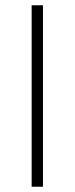

<svg xmlns="http://www.w3.org/2000/svg" viewBox="-20 -708 283 728"><path d="M100 -688H143V0H100Z"/></svg>

Font: Roundo Light
Style: Regular
Weight: 300
Designer: Namrata Goyal (Gurmukhi), Shiva Nallaperumal (Latin)
Foundry: Indian Type Foundry
Version: Version 1.000;PS 1.0;hotconv 1.0.88;makeotf.lib2.5.647800